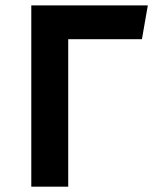

<svg xmlns="http://www.w3.org/2000/svg" viewBox="-20 -696 591 716"><path d="M234.4 0H96.7V-675.8H531.2L509.3 -549.8H234.4Z"/></svg>

Font: Cadman
Style: Bold
Weight: 700
Designer: Paul James MIller
Foundry: High-Logic / Made with FontCreator
Version: Version 2.114;March 28, 2021;FontCreator 13.0.0.2683 64-bit